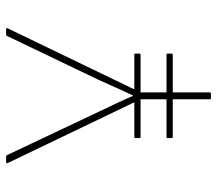

<svg xmlns="http://www.w3.org/2000/svg" viewBox="-60 -634 695 614"><g transform="rotate(-90 287.0 -327.5)"><path d="M280 0Q276 0 276 -3V-225L72 -650Q71 -653 72 -654Q73 -655 75 -655H93Q96 -655 97 -653L237 -357Q250 -330 262.5 -303.5Q275 -277 287 -249H288Q302 -278 314 -305.5Q326 -333 339 -361L479 -653Q480 -655 484 -655H500Q502 -655 503 -654Q504 -653 503 -650L298 -225V-3Q298 0 294 0ZM155 -122Q152 -122 152 -126V-138Q152 -142 155 -142H419Q422 -142 422 -138V-126Q422 -122 419 -122ZM155 -225Q152 -225 152 -229V-241Q152 -245 155 -245H419Q422 -245 422 -241V-229Q422 -225 419 -225Z"/></g></svg>

Font: Sofia Sans Semi Condensed Thin
Style: Regular
Weight: 250
Version: Version 4.100